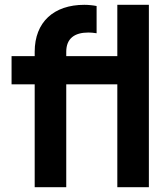

<svg xmlns="http://www.w3.org/2000/svg" viewBox="-20 -777 698 797"><path d="M124 0H255V-427H467V0H598V-757H467V-544H255V-562C255 -617 289 -642 347 -642C356 -642 369 -641 381 -639V-752C367 -755 346 -757 330 -757C204 -757 124 -686 124 -562V-544H28V-427H124Z"/></svg>

Font: Mluvka
Style: Bold
Weight: 700
Designer: Modified by Jiří Krblich, Original typeface by Gumpita Rahayu
Foundry: Gumpita Rahayu & Jiří Krblich
Version: Version 2.000;Glyphs 3.1.1 (3134)